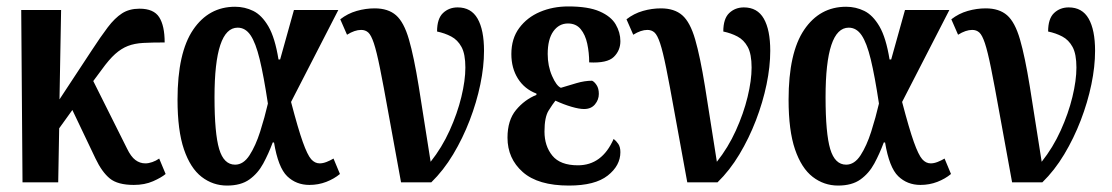

<svg xmlns="http://www.w3.org/2000/svg" viewBox="-20 -567 3459 597"><path d="M50 0 46 -536H170L165 -258L265 -410Q293 -453 315 -482Q337 -511 359.5 -525.5Q382 -540 414 -540Q458 -540 475 -513.5Q492 -487 492 -435Q452 -435 425 -433.5Q398 -432 377.5 -424Q357 -416 338 -399Q319 -382 296 -350L270 -315L375 -105Q387 -80 401 -69.5Q415 -59 432 -59Q442 -59 453.5 -63Q465 -67 475 -74L495 -26Q482 -15 456 -3.5Q430 8 396 8Q346 8 321.5 -12Q297 -32 277 -74L205 -225L164 -168L161 0Z M686 10Q642 10 607 -17Q572 -44 552 -102.5Q532 -161 532 -257Q532 -403 580.5 -474.5Q629 -546 711 -546Q741 -546 767.5 -533Q794 -520 814.5 -485Q835 -450 846 -382H851L894 -536H1032L885 -250Q907 -166 921.5 -125.5Q936 -85 947.5 -72Q959 -59 974 -59Q984 -59 995.5 -63.5Q1007 -68 1017 -74L1037 -26Q1019 -11 994.5 -1.5Q970 8 942 8Q901 8 873 -19Q845 -46 832 -124H828Q815 -89 798.5 -58.5Q782 -28 755.5 -9Q729 10 686 10ZM711 -55Q737 -55 756 -84.5Q775 -114 789 -158Q803 -202 813 -245Q800 -331 787.5 -382.5Q775 -434 759 -457.5Q743 -481 719 -481Q647 -481 647 -265Q647 -152 661.5 -103.5Q676 -55 711 -55Z M1227 0Q1203 -130 1187.5 -216.5Q1172 -303 1161.5 -355Q1151 -407 1142.5 -432.5Q1134 -458 1125 -466Q1116 -474 1103 -474Q1083 -474 1059 -459L1038 -507Q1061 -525 1089 -533Q1117 -541 1145 -541Q1187 -541 1211.5 -519.5Q1236 -498 1251.5 -444.5Q1267 -391 1282 -298.5Q1297 -206 1319 -64Q1354 -108 1378 -161Q1402 -214 1414.5 -265.5Q1427 -317 1427 -357Q1427 -399 1415 -421Q1403 -443 1383 -453.5Q1363 -464 1339 -469Q1339 -509 1357.5 -526.5Q1376 -544 1403 -544Q1445 -544 1465 -509Q1485 -474 1485 -409Q1485 -360 1473.5 -304.5Q1462 -249 1440.5 -193Q1419 -137 1389 -87Q1359 -37 1321 0Z M1749 10Q1653 10 1605.5 -32Q1558 -74 1558 -139Q1558 -193 1584.5 -225Q1611 -257 1648 -272V-276Q1611 -290 1590.5 -322.5Q1570 -355 1570 -399Q1570 -447 1594.5 -480Q1619 -513 1659 -530Q1699 -547 1747 -547Q1809 -547 1844.5 -531.5Q1880 -516 1894.5 -491Q1909 -466 1909 -439Q1909 -410 1888.5 -390Q1868 -370 1812 -373Q1812 -403 1806 -431Q1800 -459 1785.5 -476.5Q1771 -494 1746 -494Q1718 -494 1700.5 -469.5Q1683 -445 1683 -399Q1683 -362 1696.5 -331Q1710 -300 1724 -294Q1747 -301 1772.5 -308.5Q1798 -316 1821 -316Q1828 -313 1835 -302.5Q1842 -292 1842 -275Q1842 -257 1830 -242.5Q1818 -228 1796 -228Q1781 -228 1757 -235Q1733 -242 1707 -254Q1699 -244 1686 -223.5Q1673 -203 1673 -158Q1673 -113 1697.5 -83Q1722 -53 1777 -53Q1852 -53 1888 -135Q1896 -129 1902.5 -119.5Q1909 -110 1909 -94Q1909 -52 1869.5 -21Q1830 10 1749 10Z M2117 0Q2093 -130 2077.5 -216.5Q2062 -303 2051.5 -355Q2041 -407 2032.5 -432.5Q2024 -458 2015 -466Q2006 -474 1993 -474Q1973 -474 1949 -459L1928 -507Q1951 -525 1979 -533Q2007 -541 2035 -541Q2077 -541 2101.5 -519.5Q2126 -498 2141.5 -444.5Q2157 -391 2172 -298.5Q2187 -206 2209 -64Q2244 -108 2268 -161Q2292 -214 2304.5 -265.5Q2317 -317 2317 -357Q2317 -399 2305 -421Q2293 -443 2273 -453.5Q2253 -464 2229 -469Q2229 -509 2247.5 -526.5Q2266 -544 2293 -544Q2335 -544 2355 -509Q2375 -474 2375 -409Q2375 -360 2363.5 -304.5Q2352 -249 2330.5 -193Q2309 -137 2279 -87Q2249 -37 2211 0Z M2586 10Q2542 10 2507 -17Q2472 -44 2452 -102.5Q2432 -161 2432 -257Q2432 -403 2480.5 -474.5Q2529 -546 2611 -546Q2641 -546 2667.5 -533Q2694 -520 2714.5 -485Q2735 -450 2746 -382H2751L2794 -536H2932L2785 -250Q2807 -166 2821.5 -125.5Q2836 -85 2847.5 -72Q2859 -59 2874 -59Q2884 -59 2895.5 -63.5Q2907 -68 2917 -74L2937 -26Q2919 -11 2894.5 -1.5Q2870 8 2842 8Q2801 8 2773 -19Q2745 -46 2732 -124H2728Q2715 -89 2698.5 -58.5Q2682 -28 2655.5 -9Q2629 10 2586 10ZM2611 -55Q2637 -55 2656 -84.5Q2675 -114 2689 -158Q2703 -202 2713 -245Q2700 -331 2687.5 -382.5Q2675 -434 2659 -457.5Q2643 -481 2619 -481Q2547 -481 2547 -265Q2547 -152 2561.5 -103.5Q2576 -55 2611 -55Z M3127 0Q3103 -130 3087.5 -216.5Q3072 -303 3061.5 -355Q3051 -407 3042.5 -432.5Q3034 -458 3025 -466Q3016 -474 3003 -474Q2983 -474 2959 -459L2938 -507Q2961 -525 2989 -533Q3017 -541 3045 -541Q3087 -541 3111.5 -519.5Q3136 -498 3151.5 -444.5Q3167 -391 3182 -298.5Q3197 -206 3219 -64Q3254 -108 3278 -161Q3302 -214 3314.5 -265.5Q3327 -317 3327 -357Q3327 -399 3315 -421Q3303 -443 3283 -453.5Q3263 -464 3239 -469Q3239 -509 3257.5 -526.5Q3276 -544 3303 -544Q3345 -544 3365 -509Q3385 -474 3385 -409Q3385 -360 3373.5 -304.5Q3362 -249 3340.5 -193Q3319 -137 3289 -87Q3259 -37 3221 0Z"/></svg>

Font: Noto Serif ExtraCondensed SemiBold
Style: Regular
Weight: 600
Width: 2
Designer: Monotype Design Team
Foundry: Monotype Imaging Inc.
Version: Version 2.015; ttfautohint (v1.8.4.7-5d5b)